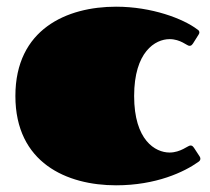

<svg xmlns="http://www.w3.org/2000/svg" viewBox="-20 -534 629 574"><path d="M381 -247C381 -379 444 -417 487 -417C520 -417 539 -397 546 -397C552 -397 553 -399 557 -404L574 -431C576 -434 576 -436 576 -437C576 -442 573 -444 570 -446C528 -478 434 -514 327 -514C180 -514 26 -447 26 -247C26 -47 180 20 327 20C447 20 531 -20 573 -50C576 -52 579 -55 579 -59C579 -61 579 -63 577 -66L560 -92C556 -97 555 -99 549 -99C542 -99 520 -78 487 -78C444 -78 381 -115 381 -247Z"/></svg>

Font: Fascinate
Style: Regular
Weight: 900
Designer: Astigmatic (AOETI)
Foundry: Astigmatic (AOETI)
Version: Version 1.000